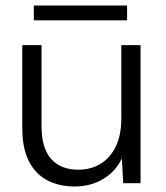

<svg xmlns="http://www.w3.org/2000/svg" viewBox="-20 -666 602 698"><path d="M252 12Q195 12 152 -10.5Q109 -33 85 -80Q61 -127 61 -200V-502H131V-208Q131 -127 166 -88Q201 -49 265 -49Q310 -49 345.5 -70.5Q381 -92 401 -133.5Q421 -175 421 -235V-502H491V0H428L423 -90Q400 -42 354.5 -15Q309 12 252 12ZM103 -592V-646H442V-592Z"/></svg>

Font: DM Sans 16pt Light
Style: Regular
Weight: 300
Version: Version 4.004;gftools[0.9.30]